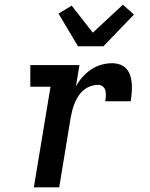

<svg xmlns="http://www.w3.org/2000/svg" viewBox="-20 -797 640 817"><path d="M124 0 195 -428H109V-520H318L303 -429Q314 -450 331 -469Q348 -488 368 -501.5Q388 -515 411 -521.5Q434 -528 457 -528Q475 -528 491.5 -522Q508 -516 519 -503Q530 -490 535 -473Q540 -456 541 -438.5Q542 -421 540.5 -403Q539 -385 536 -366H428Q430 -378 430.5 -389.5Q431 -401 428.5 -411.5Q426 -422 417.5 -429Q409 -436 397 -436Q382 -436 366 -430.5Q350 -425 336.5 -414Q323 -403 314 -389Q305 -375 298.5 -360Q292 -345 288 -329Q284 -313 281 -298L232 0ZM312 -600 229 -739 285 -773 375 -658 503 -777 550 -735 420 -600Z"/></svg>

Font: Iosevka Etoile Semibold
Style: Italic
Weight: 600
Italic angle: -9°
Designer: Belleve Invis
Foundry: Belleve Invis
Version: Version 22.1.2; ttfautohint (v1.8.4)